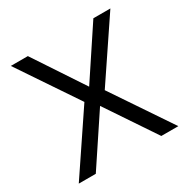

<svg xmlns="http://www.w3.org/2000/svg" viewBox="-163 -872 1005 1021"><g transform="rotate(-30 340.0 -361.5)"><path d="M338.9 -301.3 541 0H645.5L402.3 -361.3L645.5 -722.7H541L339.8 -418.9L138.7 -722.7H34.2L277.3 -361.3L34.2 0H138.7Z"/></g></svg>

Font: Giphurs
Style: Regular
Weight: 400
Version: Version 2.010